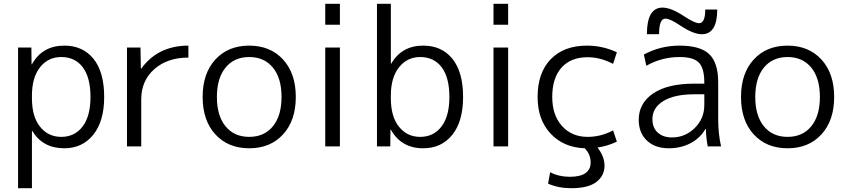

<svg xmlns="http://www.w3.org/2000/svg" viewBox="-20 -770 4448 1010"><path d="M318 10Q205 10 150 -81H148V220H75V-520H145L146 -432H148Q203 -530 318 -530Q416 -530 472 -460.5Q528 -391 528 -260Q528 -132 470.5 -61Q413 10 318 10ZM456 -260Q456 -362 415.5 -416Q375 -470 302 -470Q233 -470 190.5 -416Q148 -362 148 -267V-253Q148 -156 191 -103Q234 -50 302 -50Q373 -50 414.5 -104.5Q456 -159 456 -260Z M648 -520H719L721 -409H723Q811 -530 971 -530V-467Q860 -467 791.5 -406Q723 -345 723 -248V0H648Z M1415.5 -414.5Q1370 -470 1291 -470Q1212 -470 1166.5 -414.5Q1121 -359 1121 -260Q1121 -161 1166.5 -105.5Q1212 -50 1291 -50Q1370 -50 1415.5 -105.5Q1461 -161 1461 -260Q1461 -359 1415.5 -414.5ZM1469 -63Q1402 10 1291 10Q1180 10 1113 -63Q1046 -136 1046 -260Q1046 -384 1113 -457Q1180 -530 1291 -530Q1402 -530 1469 -457Q1536 -384 1536 -260Q1536 -136 1469 -63Z M1691 -640V-750H1768V-640ZM1691 0V-520H1768V0Z M2206 10Q2091 10 2036 -88H2034L2033 0H1963V-750H2036V-435H2038Q2093 -530 2206 -530Q2304 -530 2360 -460.5Q2416 -391 2416 -260Q2416 -131 2359 -60.5Q2302 10 2206 10ZM2344 -260Q2344 -362 2303.5 -416Q2263 -470 2190 -470Q2122 -470 2079 -416Q2036 -362 2036 -267V-253Q2036 -156 2079 -103Q2122 -50 2190 -50Q2261 -50 2302.5 -104.5Q2344 -159 2344 -260Z M2576 -640V-750H2653V-640ZM2576 0V-520H2653V0Z M3205 -84 3225 -25Q3175 -1 3123 6Q3160 53 3160 102Q3160 154 3117.5 187Q3075 220 2985 220Q2917 220 2863 196L2874 136Q2920 160 2977 160Q3087 160 3087 84Q3087 42 3056 10Q2945 6 2876.5 -67Q2808 -140 2808 -260Q2808 -387 2877 -458.5Q2946 -530 3068 -530Q3150 -530 3225 -495L3205 -434Q3138 -469 3071 -469Q2983 -469 2934 -414.5Q2885 -360 2885 -260Q2885 -164 2936.5 -107Q2988 -50 3071 -50Q3141 -50 3205 -84Z M3578 -685Q3634 -648 3657 -648Q3690 -648 3690 -720H3753Q3753 -590 3672 -590Q3627 -590 3558 -636Q3505 -672 3480 -672Q3447 -672 3447 -590H3383Q3383 -730 3465 -730Q3510 -730 3578 -685ZM3555 -530Q3664 -530 3711 -485Q3758 -440 3758 -337V-140Q3758 -69 3773 0H3703Q3695 -39 3693 -92H3691Q3664 -44 3613 -17Q3562 10 3498 10Q3426 10 3383 -30.5Q3340 -71 3340 -140Q3340 -227 3416 -278.5Q3492 -330 3632 -330H3685V-335Q3685 -411 3656.5 -440.5Q3628 -470 3555 -470Q3461 -470 3380 -424L3367 -483Q3453 -530 3555 -530ZM3412 -143Q3412 -98 3440 -72.5Q3468 -47 3515 -47Q3584 -47 3634.5 -96.5Q3685 -146 3685 -218V-274H3632Q3527 -274 3469.5 -238.5Q3412 -203 3412 -143Z M4247.5 -414.5Q4202 -470 4123 -470Q4044 -470 3998.5 -414.5Q3953 -359 3953 -260Q3953 -161 3998.5 -105.5Q4044 -50 4123 -50Q4202 -50 4247.5 -105.5Q4293 -161 4293 -260Q4293 -359 4247.5 -414.5ZM4301 -63Q4234 10 4123 10Q4012 10 3945 -63Q3878 -136 3878 -260Q3878 -384 3945 -457Q4012 -530 4123 -530Q4234 -530 4301 -457Q4368 -384 4368 -260Q4368 -136 4301 -63Z"/></svg>

Font: M PLUS 1p
Style: Regular
Weight: 400
Version: Version 1.062